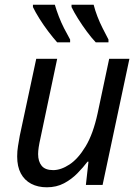

<svg xmlns="http://www.w3.org/2000/svg" viewBox="-20 -786 591 816"><path d="M179 10Q141 10 112.5 -5Q84 -20 68.5 -49Q53 -78 53 -121Q53 -144 56.5 -165Q60 -186 64 -209L134 -536H223L152 -199Q147 -177 144.5 -160.5Q142 -144 142 -131Q142 -100 157 -81.5Q172 -63 206 -63Q239 -63 275.5 -87Q312 -111 344 -164Q376 -217 395 -305L444 -536H530L416 0H345L356 -99H352Q334 -75 309 -49.5Q284 -24 252 -7Q220 10 179 10ZM387 -606Q369 -625 349 -652Q329 -679 311.5 -707Q294 -735 284 -756V-766H378Q384 -742 394 -716Q404 -690 416.5 -665.5Q429 -641 441 -618V-606ZM223 -606Q206 -625 185.5 -652Q165 -679 147.5 -707Q130 -735 120 -756V-766H213Q220 -742 230 -716Q240 -690 252.5 -665.5Q265 -641 278 -618V-606Z"/></svg>

Font: Noto Sans Display
Style: Italic
Weight: 400
Italic angle: -12°
Designer: Monotype Design Team
Foundry: Monotype Imaging Inc.
Version: Version 2.003